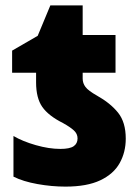

<svg xmlns="http://www.w3.org/2000/svg" viewBox="-20 -683 521 713"><path d="M223 10Q172 10 119 0.5Q66 -9 30 -27V-178Q64 -158 113 -144Q162 -130 204 -130Q239 -130 253.5 -140Q268 -150 268 -169Q268 -186 254.5 -198.5Q241 -211 214 -226Q160 -253 137 -286Q114 -319 114 -377V-413H25V-495L120 -550L167 -663H287V-553H409V-413H287V-391Q287 -374 297.5 -360Q308 -346 340 -328Q390 -300 418.5 -264.5Q447 -229 447 -168Q447 -118 424.5 -77.5Q402 -37 352.5 -13.5Q303 10 223 10Z"/></svg>

Font: Noto Sans SemiCondensed Black
Style: Regular
Weight: 900
Width: 4
Designer: Monotype Design Team
Foundry: Monotype Imaging Inc.
Version: Version 2.013; ttfautohint (v1.8.4.7-5d5b)